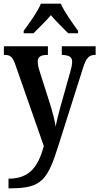

<svg xmlns="http://www.w3.org/2000/svg" viewBox="-20 -786 537 1038"><path d="M108 -619V-606H161C188 -634 228 -671 255 -704C281 -672 324 -632 349 -606H402V-619C375 -657 328 -721 309 -766H201C183 -721 135 -657 108 -619ZM26 180V232H39C206 232 238 186 297 -3L428 -416C446 -475 462 -489 495 -489H497V-536H314V-489H318C353 -487 370 -479 370 -452C370 -436 365 -415 360 -398L306 -206C296 -169 287 -135 281 -101C277 -131 264 -182 247 -235L195 -398C188 -420 184 -438 184 -453C184 -476 197 -489 235 -489H239V-536H1V-489H5C35 -489 47 -480 62 -439L217 4C187 111 143 180 26 180Z"/></svg>

Font: Noto Serif Myanmar Condensed SemiBold
Style: Regular
Weight: 600
Width: 3
Designer: Ben Mitchell and the Monotype Design Team
Foundry: Monotype Imaging Inc.
Version: Version 2.106